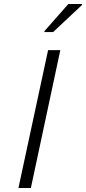

<svg xmlns="http://www.w3.org/2000/svg" viewBox="-20 -938 429 958"><path d="M72 0 220 -688H281L134 0ZM202 -778V-783L321 -918H389V-913L245 -778Z"/></svg>

Font: Saira Expanded Light
Style: Italic
Weight: 300
Width: 7
Italic angle: -12°
Designer: Hector Gatti with collaboration of the Omnibus-Type team
Foundry: Omnibus-Type
Version: Version 1.101